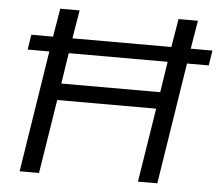

<svg xmlns="http://www.w3.org/2000/svg" viewBox="-51 -762 937 818"><g transform="rotate(5 417.5 -352.5)"><path d="M62 0 143.6 -519.5H50.8L61 -583.8H153.8L174 -705H256.9L236.7 -583.8H659.8L680 -705H762.8L742.7 -583.8H835.5L825.3 -519.5H732.4L650.8 0H568L618.2 -316.4H195.1L144.9 0ZM206.3 -387.8H629.4L649.6 -519.5H226.5Z"/></g></svg>

Font: Mulish ExtraLight
Style: Italic
Weight: 200
Italic angle: -9°
Designer: Vernon Adams
Foundry: Vernon Adams
Version: Version 3.603